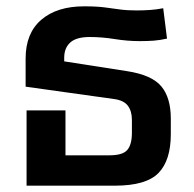

<svg xmlns="http://www.w3.org/2000/svg" viewBox="-20 -587 612 607"><path d="M64 0V-238H187V-96H326Q368 -96 382.5 -113Q397 -130 397 -167V-208Q397 -236 384 -253Q371 -270 340 -274L61 -313V-402Q61 -482 110.5 -524.5Q160 -567 246 -567Q286 -567 312 -563.5Q338 -560 360 -557Q382 -554 412 -554Q433 -554 454.5 -555.5Q476 -557 496 -561L508 -465Q486 -460 466.5 -458.5Q447 -457 422 -457Q383 -457 342.5 -463.5Q302 -470 264 -470Q221 -470 202 -452.5Q183 -435 183 -405V-393L382 -362Q460 -350 490 -314Q520 -278 520 -212V-163Q520 -80 481 -40Q442 0 343 0Z"/></svg>

Font: Noto Sans Thai Looped SemiBold
Style: Regular
Weight: 600
Designer: Sasikarn Vongin, Ben Mitchell
Foundry: The Fontpad Ltd
Version: Version 1.001; ttfautohint (v1.8.4.7-5d5b)